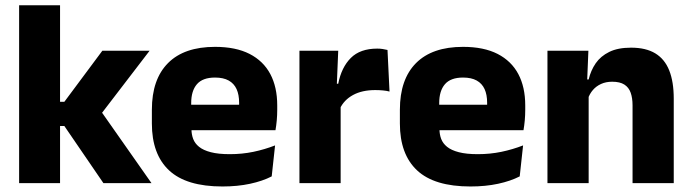

<svg xmlns="http://www.w3.org/2000/svg" viewBox="-20 -680 2568 713"><path d="M364 0 219 -212H179V-302H219L360 -491.5H535.5L348.5 -247.5V-276.5L542.5 0ZM51 0V-660.5H203V0Z M806 12.5Q672 12.5 608 -47.2Q544 -107 544 -221.5V-272.5Q544 -385.5 604 -445.8Q664 -506 778.5 -506Q855.5 -506 906.8 -479.8Q958 -453.5 983.8 -405Q1009.5 -356.5 1009.5 -288.5V-272Q1009.5 -253 1007.8 -233.2Q1006 -213.5 1003 -196.5H865Q867 -225.5 867.5 -251.2Q868 -277 868 -298Q868 -328.5 858.5 -349.2Q849 -370 829.2 -381Q809.5 -392 778.5 -392Q732.5 -392 711.2 -367.2Q690 -342.5 690 -297V-252L691 -235.5V-200.5Q691 -181.5 697.2 -164.5Q703.5 -147.5 719.2 -134.8Q735 -122 762.8 -114.8Q790.5 -107.5 833.5 -107.5Q879 -107.5 921 -116.2Q963 -125 1001.5 -140L989 -25Q955 -7.5 908.5 2.5Q862 12.5 806 12.5ZM625 -196.5V-291H972V-196.5Z M1242 -276 1200 -369H1236Q1248 -430 1282.8 -464.8Q1317.5 -499.5 1381 -499.5Q1392 -499.5 1401.2 -498Q1410.5 -496.5 1419 -494.5L1426.5 -340Q1416 -343 1402 -344.2Q1388 -345.5 1373.5 -345.5Q1324.5 -345.5 1291 -327.2Q1257.5 -309 1242 -276ZM1092 0V-491.5H1236L1229.5 -334.5L1245 -332.5V0Z M1727 12.5Q1593 12.5 1529 -47.2Q1465 -107 1465 -221.5V-272.5Q1465 -385.5 1525 -445.8Q1585 -506 1699.5 -506Q1776.5 -506 1827.8 -479.8Q1879 -453.5 1904.8 -405Q1930.5 -356.5 1930.5 -288.5V-272Q1930.5 -253 1928.8 -233.2Q1927 -213.5 1924 -196.5H1786Q1788 -225.5 1788.5 -251.2Q1789 -277 1789 -298Q1789 -328.5 1779.5 -349.2Q1770 -370 1750.2 -381Q1730.5 -392 1699.5 -392Q1653.5 -392 1632.2 -367.2Q1611 -342.5 1611 -297V-252L1612 -235.5V-200.5Q1612 -181.5 1618.2 -164.5Q1624.5 -147.5 1640.2 -134.8Q1656 -122 1683.8 -114.8Q1711.5 -107.5 1754.5 -107.5Q1800 -107.5 1842 -116.2Q1884 -125 1922.5 -140L1910 -25Q1876 -7.5 1829.5 2.5Q1783 12.5 1727 12.5ZM1546 -196.5V-291H1893V-196.5Z M2329 0V-289Q2329 -316 2322 -335.8Q2315 -355.5 2298.5 -366Q2282 -376.5 2253.5 -376.5Q2230 -376.5 2212 -368.2Q2194 -360 2181.8 -345.8Q2169.5 -331.5 2163.5 -313.5L2140 -385H2166Q2174 -418.5 2192.2 -445Q2210.5 -471.5 2242.5 -487.2Q2274.5 -503 2323.5 -503Q2378.5 -503 2413.5 -481.8Q2448.5 -460.5 2465.2 -418.5Q2482 -376.5 2482 -313.5V0ZM2013 0V-491.5H2165L2160 -368.5L2166 -354V0Z"/></svg>

Font: Anek Bangla
Style: Bold
Weight: 700
Designer: Sulekha Rajkumar (Bangla), Yesha Goshar (Latin)
Foundry: Ek Type
Version: Version 1.003